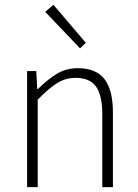

<svg xmlns="http://www.w3.org/2000/svg" viewBox="-20 -774 572 794"><path d="M92 0V-480H130L134 -406H137Q174 -443 213 -467.5Q252 -492 302 -492Q377 -492 412 -447Q447 -402 447 -308V0H403V-302Q403 -379 377.5 -415.5Q352 -452 293 -452Q250 -452 215 -429.5Q180 -407 136 -362V0ZM311 -574 167 -725 201 -754 335 -597Z"/></svg>

Font: hySource Sans Pro Light
Style: Regular
Weight: 300
Designer: Paul D. Hunt
Foundry: Adobe Systems Incorporated
Version: Version 2.021;PS 2.000;hotconv 1.0.86;makeotf.lib2.5.63406